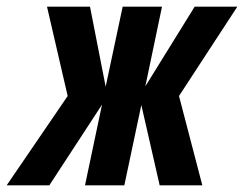

<svg xmlns="http://www.w3.org/2000/svg" viewBox="-70 -556 732 576"><path d="M-50 0 133 -268 71 -536H200L247 -296L298 -536H416L366 -297L514 -536H642L467 -268L537 0H409L354 -241L303 0H185L236 -242L78 0Z"/></svg>

Font: Geist Mono
Style: Bold Italic
Weight: 700
Italic angle: -12°
Monospace: yes
Designer: Basement.studio, Andrés Briganti, Mateo Zaragoza
Foundry: Basement.studio, Vercel, Andrés Briganti, Guido Ferreyra, Mateo Zaragoza
Version: Version 1.500; ttfautohint (v1.8.4.7-5d5b)